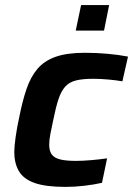

<svg xmlns="http://www.w3.org/2000/svg" viewBox="-20 -725 522 753"><path d="M237 8Q159 8 115.5 -7.5Q72 -23 54 -54Q36 -85 36 -129Q36 -148 41 -185.5Q46 -223 56 -268Q68 -329 84 -376Q100 -423 126.5 -454.5Q153 -486 197.5 -502Q242 -518 313 -518Q358 -518 402.5 -514Q447 -510 482 -503L460 -406Q439 -410 406.5 -413Q374 -416 345 -416Q304 -416 278 -409.5Q252 -403 236 -385.5Q220 -368 209.5 -336.5Q199 -305 189 -255Q182 -223 177.5 -199.5Q173 -176 173 -158Q173 -132 183.5 -118.5Q194 -105 217 -99.5Q240 -94 278 -94Q304 -94 338.5 -97Q373 -100 400 -104L380 -8Q349 -1 311 3.5Q273 8 237 8ZM277 -605 298 -705H408L388 -605Z"/></svg>

Font: Saira Thin SemiBold
Style: Italic
Weight: 600
Italic angle: -12°
Version: Version 1.101